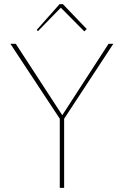

<svg xmlns="http://www.w3.org/2000/svg" viewBox="-20 -905 596 925"><path d="M163 -755 157 -761 267 -885H283L398 -765L386 -754L273 -868ZM268 0V-333L30 -694H56L280 -350L503 -694H526L289 -333V0Z"/></svg>

Font: Cantarell Thin
Style: Regular
Weight: 100
Designer: Dave Crossland, Nikolaus Waxweiler, Florian Fecher, Jacques Le Bailly, Eben Sorkin, Alexei Vanyashin, Alexios Zavras, Em
Version: Version 0.303